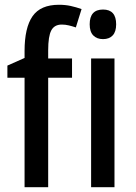

<svg xmlns="http://www.w3.org/2000/svg" viewBox="-20 -785 569 805"><path d="M282 -459H182V0H83V-459H11V-510L83 -542V-571Q83 -669 116.5 -717Q150 -765 227 -765Q254 -765 276.5 -760Q299 -755 322 -747L298 -670Q283 -675 268.5 -678.5Q254 -682 239 -682Q208 -682 195 -657.5Q182 -633 182 -574V-540H282ZM412 -745Q467 -745 467 -683Q467 -652 452.5 -636.5Q438 -621 412 -621Q386 -621 371 -636.5Q356 -652 356 -683Q356 -745 412 -745ZM460 -540V0H362V-540Z"/></svg>

Font: Noto Sans Condensed Medium
Style: Regular
Weight: 500
Width: 3
Designer: Monotype Design Team
Foundry: Monotype Imaging Inc.
Version: Version 2.013; ttfautohint (v1.8.4.7-5d5b)